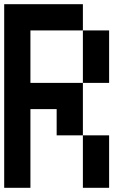

<svg xmlns="http://www.w3.org/2000/svg" viewBox="-20 -895 665 915"><path d="M0 0V-875H375V-750H125V-500H375V-250H250V-375H125V0ZM375 -250H500V0H375ZM375 -500V-750H500V-500Z"/></svg>

Font: Galmuri7 Regular
Style: Regular
Weight: 400
Designer: Lee Minseo (quiple)
Version: Version 2.399;hotconv 1.1.1;makeotfexe 2.6.0 DEVELOPMENT